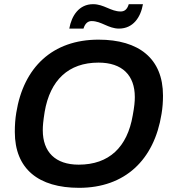

<svg xmlns="http://www.w3.org/2000/svg" viewBox="-20 -888 822 920"><path d="M312 -751H380C388 -777 402 -787 419 -787C466 -787 499 -751 550 -751C618 -751 654 -805 665 -868H597C589 -841 575 -833 558 -833C511 -833 478 -868 426 -868C359 -868 323 -813 312 -751ZM359 12C579 12 719 -122 754 -342C759 -371 761 -400 761 -430C761 -607 646 -698 452 -698C232 -698 93 -566 58 -348C53 -318 51 -288 51 -256C51 -78 165 12 359 12ZM357 -99C245 -99 185 -160 185 -264C185 -285 187 -308 194 -352C220 -504 308 -588 452 -588C566 -588 626 -527 626 -423C626 -401 624 -378 616 -335C590 -183 503 -99 357 -99Z"/></svg>

Font: Archivo SemiBold
Style: Italic
Weight: 600
Italic angle: -10°
Designer: Hector Gatti
Foundry: Omnibus-Type
Version: Version 2.001